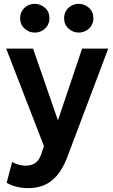

<svg xmlns="http://www.w3.org/2000/svg" viewBox="-20 -752 588 996"><path d="M127.5 224Q98 224 69.5 217.5Q41 211 14.5 196.5L43 88Q58.5 97.5 77.5 102.5Q96.5 107.5 112 107.5Q144 107.5 164 92.8Q184 78 194.5 46L208 6L12 -500H151.5L280.5 -127.5L406 -500H541.5L328.5 64.5Q304.5 125.5 274 160.2Q243.5 195 206.8 209.5Q170 224 127.5 224ZM160.5 -583Q130.5 -583 107.5 -603.8Q84.5 -624.5 84.5 -657.5Q84.5 -680 95.2 -696.8Q106 -713.5 123.2 -722.8Q140.5 -732 160.5 -732Q190.5 -732 213.5 -711.5Q236.5 -691 236.5 -657.5Q236.5 -635.5 226 -618.8Q215.5 -602 198 -592.5Q180.5 -583 160.5 -583ZM388.5 -583Q358.5 -583 335.5 -603.8Q312.5 -624.5 312.5 -657.5Q312.5 -680 323.2 -696.8Q334 -713.5 351.2 -722.8Q368.5 -732 388.5 -732Q418.5 -732 441.5 -711.5Q464.5 -691 464.5 -657.5Q464.5 -635.5 454 -618.8Q443.5 -602 426 -592.5Q408.5 -583 388.5 -583Z"/></svg>

Font: Geologica Medium
Style: Regular
Weight: 500
Designer: Sindre Bremnes, Frode Helland
Foundry: Monokrom Skriftforlag AS
Version: Version 1.010;gftools[0.9.28]